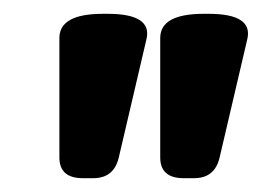

<svg xmlns="http://www.w3.org/2000/svg" viewBox="-20 -722 379 278"><path d="M100 -464Q66 -464 66 -494V-667Q66 -702 129 -702H136Q201 -702 192 -665L152 -494Q145 -464 115 -464ZM246 -464Q212 -464 212 -494V-667Q212 -702 275 -702H282Q347 -702 338 -665L298 -494Q291 -464 261 -464Z"/></svg>

Font: Asap
Style: Bold Italic
Weight: 700
Italic angle: -6°
Designer: Pablo Cosgaya
Foundry: Omnibus-Type
Version: Version 3.001; ttfautohint (v1.8.3)